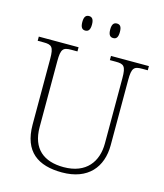

<svg xmlns="http://www.w3.org/2000/svg" viewBox="-131 -1002 949 1110"><g transform="rotate(15 343.5 -447.0)"><path d="M430 -817C448 -817 459 -827 459 -861C459 -894 448 -904 430 -904C413 -904 401 -894 401 -861C401 -827 413 -817 430 -817ZM263 -817C280 -817 292 -827 292 -861C292 -894 280 -904 263 -904C246 -904 234 -894 234 -861C234 -827 246 -817 263 -817ZM345 10C501 10 577 -84 577 -215V-605C577 -679 590 -689 639 -689H672V-714H445V-689H481C529 -689 542 -679 542 -606V-216C542 -108 482 -22 346 -22C228 -22 153 -80 153 -210V-605C153 -679 166 -689 215 -689H251V-714H13V-689H48C97 -689 110 -679 110 -606V-214C110 -51 202 10 345 10Z"/></g></svg>

Font: Noto Serif Sinhala ExtraLight
Style: Regular
Weight: 200
Designer: Jelle Bosma - Monotype Design Team
Foundry: Monotype Imaging Inc.
Version: Version 2.007